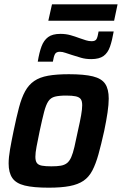

<svg xmlns="http://www.w3.org/2000/svg" viewBox="-20 -862 565 890"><path d="M206 8Q135 8 94.5 -2Q54 -12 37 -37Q20 -62 20 -104Q20 -132 26.5 -169.5Q33 -207 43 -255Q56 -318 68 -363.5Q80 -409 96.5 -439Q113 -469 138.5 -486.5Q164 -504 203 -511Q242 -518 299 -518Q370 -518 410.5 -508Q451 -498 467.5 -473.5Q484 -449 484 -405Q484 -378 478.5 -340.5Q473 -303 463 -255Q449 -192 436.5 -147Q424 -102 408 -71.5Q392 -41 367 -24Q342 -7 303 0.5Q264 8 206 8ZM218 -91Q245 -91 262 -94Q279 -97 290.5 -106Q302 -115 310 -133Q318 -151 325 -181Q332 -211 341 -255Q351 -299 356 -327.5Q361 -356 361 -374Q361 -394 354 -403Q347 -412 331 -415.5Q315 -419 287 -419Q254 -419 234.5 -414Q215 -409 204 -392.5Q193 -376 184.5 -343.5Q176 -311 164 -255Q155 -211 149.5 -182.5Q144 -154 144 -135Q144 -116 151 -106.5Q158 -97 174.5 -94Q191 -91 218 -91ZM155 -576Q162 -619 172.5 -647Q183 -675 203 -690Q223 -705 260 -705Q285 -705 306.5 -699Q328 -693 349 -685Q366 -679 379 -675Q392 -671 405 -671Q422 -671 427.5 -681Q433 -691 437 -716H507Q500 -675 490 -646Q480 -617 460 -602.5Q440 -588 403 -588Q377 -588 356.5 -594Q336 -600 314 -607Q297 -612 283.5 -617Q270 -622 257 -622Q241 -622 235 -611.5Q229 -601 225 -576ZM204 -766 221 -842H525L509 -766Z"/></svg>

Font: Saira SemiCondensed SemiBold
Style: Italic
Weight: 600
Width: 4
Italic angle: -12°
Designer: Hector Gatti with collaboration of the Omnibus-Type team
Foundry: Omnibus-Type
Version: Version 1.101